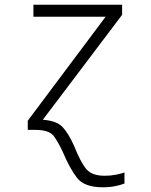

<svg xmlns="http://www.w3.org/2000/svg" viewBox="-20 -552 640 816"><path d="M509 228V181Q495 186 472.5 190.5Q450 195 425 195Q372 195 348 168Q324 141 294 66Q270 13 245 -13Q220 -39 162 -43L499 -489V-532H122V-481H429L98 -39V0H131Q190 0 209.5 27.5Q229 55 247 94Q276 163 307 203.5Q338 244 417 244Q446 244 470 239Q494 234 509 228Z"/></svg>

Font: Noto Sans Mono UI Light
Style: Regular
Weight: 300
Designer: Monotype Design team
Foundry: Monotype Imaging Inc.
Version: 1.000